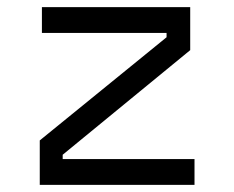

<svg xmlns="http://www.w3.org/2000/svg" viewBox="-20 -516 652 536"><path d="M523 -72V0H91V-124L445 -412V-424H97V-496H511V-376L155 -84V-72Z"/></svg>

Font: Space Mono
Style: Regular
Weight: 400
Monospace: yes
Designer: Colophon Foundry / Benjamin Critton
Foundry: Colophon Foundry
Version: Version 1.000;PS 1.003;hotconv 1.0.81;makeotf.lib2.5.63406